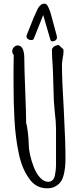

<svg xmlns="http://www.w3.org/2000/svg" viewBox="-20 -997 441 1035"><path d="M136 -36Q97 -91 81 -171Q63 -256 58 -353Q53 -441 53 -544V-627Q54 -662 54 -701Q46 -709 46 -721Q46 -733 55 -742.5Q64 -752 75 -752Q111 -752 111 -681Q111 -635 116 -507Q121 -379 121 -333Q126 -320 130.5 -281Q135 -242 135 -217Q135 -195 142 -162.5Q149 -130 162 -97Q175 -62 196 -39.5Q217 -17 240 -17Q254 -17 263.5 -26Q273 -35 276 -52Q282 -80 282 -107V-302Q282 -339 275 -396Q269 -459 269 -491V-498Q269 -514 268 -527L267 -556Q267 -584 264 -641Q260 -692 260 -727Q260 -738 271.5 -746Q283 -754 297 -754L322 -731V-714Q322 -702 318 -685Q314 -657 314 -653Q314 -562 324 -402Q333 -234 333 -141Q333 -91 323 -53Q317 -30 306.5 -16Q296 -2 278 8Q261 18 234 18Q172 18 136 -36ZM252 -781 213 -916 162 -788Q159 -781 148 -781Q138 -781 130.5 -786.5Q123 -792 123 -801Q123 -807 125 -810L160 -898Q164 -906 172 -925Q180 -944 184 -951Q195 -969 207 -975Q215 -977 221 -977Q229 -977 235 -968Q249 -946 260 -900L273 -852Q282 -816 286 -804Q287 -801 287 -795Q287 -786 280 -780Q273 -774 264 -774Q254 -774 252 -781Z"/></svg>

Font: Amatic SC
Style: Bold
Weight: 700
Designer: Multiple Designers
Foundry: Vernon Adams
Version: Version 2.505